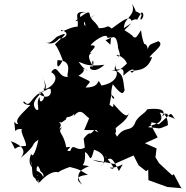

<svg xmlns="http://www.w3.org/2000/svg" viewBox="-20 -924 1004 1035"><path d="M510 -210C464 -230 512 -238 469 -204C471 -194 470 -227 431 -177C441 -107 439 -108 438 -129C391 -100 375 -161 359 -110C313 -108 392 -140 337 -130C322 -214 286 -207 315 -238C271 -214 341 -251 284 -273C332 -247 299 -289 311 -263C367 -304 312 -253 348 -303C341 -289 274 -293 318 -291C395 -288 384 -341 378 -298C425 -359 441 -280 476 -283L485 -345L434 -223H500ZM549 -707C592 -727 606 -741 616 -675C611 -665 641 -616 617 -620C585 -641 653 -621 664 -581C600 -519 589 -541 605 -583C592 -560 623 -537 607 -539C616 -528 610 -477 527 -463C493 -522 538 -452 441 -452C471 -495 484 -474 399 -518C387 -501 478 -558 400 -558C483 -549 451 -518 404 -591C435 -581 448 -563 543 -575C474 -511 444 -576 480 -565C493 -612 466 -602 483 -563C466 -592 442 -633 480 -639C432 -626 532 -685 469 -679C469 -692 559 -756 559 -720C608 -725 629 -736 688 -799L579 -727L575 -683ZM580 -413C624 -384 558 -371 588 -470C649 -392 644 -433 652 -436C641 -490 654 -550 561 -546C630 -542 651 -574 645 -516C725 -591 702 -512 683 -539C702 -550 771 -530 800 -616C772 -613 745 -613 782 -598C772 -628 878 -678 834 -702C770 -676 794 -691 763 -633C800 -661 744 -726 755 -654C773 -692 753 -661 740 -761C694 -687 722 -747 670 -712C744 -713 657 -754 648 -764C643 -833 716 -833 692 -904C739 -823 679 -889 744 -845C719 -784 773 -842 744 -858C685 -768 753 -843 688 -812C679 -843 642 -814 582 -770C552 -795 568 -772 513 -772C494 -818 441 -827 494 -842C386 -791 443 -834 440 -783C419 -805 449 -830 474 -825C450 -839 491 -897 385 -810C448 -818 375 -854 444 -859C367 -866 408 -826 398 -780C355 -781 309 -740 308 -763C370 -745 322 -711 300 -717C269 -684 250 -685 218 -698C240 -688 253 -692 285 -725C360 -760 328 -733 278 -687C271 -685 286 -687 318 -600C306 -573 282 -540 290 -600C386 -599 329 -511 348 -510C293 -501 292 -588 256 -535C322 -498 226 -427 215 -449C220 -418 230 -451 252 -445C263 -413 235 -383 189 -419C245 -435 228 -468 207 -518C248 -432 193 -409 193 -430C252 -413 186 -342 195 -400C167 -376 203 -320 175 -333C148 -363 168 -393 215 -434C145 -404 147 -351 120 -367C102 -393 93 -357 144 -358C92 -305 58 -278 78 -257C58 -246 52 -307 62 -218C82 -239 106 -219 116 -236C65 -238 129 -160 119 -137C32 -137 81 -90 39 -163C109 -137 120 -107 92 -73C188 -153 138 -138 187 -171C184 -152 160 -59 148 -95C114 -9 193 -25 187 69C163 -54 189 -38 198 -1C221 13 216 41 209 22C191 -12 147 6 146 -62C164 21 136 29 202 53C177 -11 153 53 193 59C245 0 282 0 294 5C311 -10 359 -24 356 -24C412 -11 415 -4 454 19C417 20 372 34 423 71C385 25 401 -6 460 -28C395 -44 445 -7 438 -104C467 -95 463 -28 487 -117C566 -91 540 -38 523 -26C577 -95 584 -76 621 -2C658 -70 644 -19 571 -20C571 -20 629 13 549 -79C552 -89 582 -22 477 -63L596 -40L700 -86L727 -33L768 -1L779 -10L780 47L882 84L964 91L956 88L917 15L908 21L838 -44L818 -76L824 -124L761 -152L830 -183L783 -270C761 -308 799 -227 796 -265C877 -250 859 -224 828 -247C924 -327 887 -324 931 -273C919 -297 881 -287 883 -310C807 -314 886 -337 885 -249C824 -223 853 -234 779 -238C787 -253 879 -253 841 -318C892 -299 874 -323 830 -276C879 -312 879 -347 774 -335C756 -307 736 -307 712 -271C689 -203 654 -252 611 -187C593 -217 607 -196 605 -225C589 -238 667 -264 675 -318C665 -273 621 -334 591 -365C595 -327 571 -366 570 -357L578 -399Z"/></svg>

Font: Hussar Lance
Style: ExBdObl
Weight: 700
Foundry: Cannot Into Space Fonts, PlusOne Fonts
Version: Version 2.270